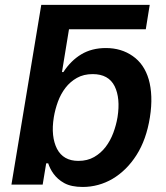

<svg xmlns="http://www.w3.org/2000/svg" viewBox="-20 -747 670 777"><path d="M26.3 0 147 -727.3H585.9L570 -628.6H259.2L230.8 -455.3H236.5Q266.7 -501.8 309.1 -527.2Q351.6 -552.6 408.4 -552.6Q470.9 -552.6 517 -520.2Q540.1 -504.3 556.5 -480.5Q572.8 -456.7 581.9 -425.6Q590.9 -394.5 592.3 -356Q593.8 -317.5 586.6 -272Q572.4 -182.2 532.3 -119.3Q512.4 -88.1 487.9 -63.9Q463.4 -39.8 435.7 -23.4Q408 -7.1 377.5 1.2Q346.9 9.6 315 9.6Q268.5 9.6 240.1 -6Q225.9 -13.8 215.2 -23.4Q204.5 -33 196.7 -43.7Q188.9 -54.3 183.6 -65.2Q178.3 -76 175.1 -85.9H166.9L152.7 0ZM210.6 -144.9Q236.2 -95.9 297.2 -95.9Q333.8 -95.9 361.2 -111.7Q388.5 -127.5 407.7 -152.7Q426.8 -177.9 438.6 -209.5Q450.3 -241.1 455.6 -272.7Q467.7 -349.8 443.9 -398.1Q419.4 -447.1 355.1 -447.1Q318.5 -447.1 291.4 -431.8Q264.2 -416.5 245 -391.7Q225.9 -366.8 214.5 -335.8Q203.1 -304.7 197.8 -272.7Q191.4 -233 194.8 -201.2Q198.2 -169.4 210.6 -144.9Z"/></svg>

Font: Inter P Semi Bold
Style: Italic
Weight: 600
Italic angle: 9.39999°
Designer: Rasmus Andersson
Foundry: rsms
Version: Version 3.018;git-588b23468